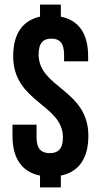

<svg xmlns="http://www.w3.org/2000/svg" viewBox="-20 -765 436 830"><path d="M37 -522C37 -322 252 -315 252 -171C252 -120 230 -103 195 -103C160 -103 138 -120 138 -171V-226H34V-178C34 -82 73 -22 153 -6V45H243V-6C322 -22 362 -82 362 -178C362 -378 147 -385 147 -529C147 -580 167 -598 202 -598C237 -598 257 -580 257 -529V-500H361V-522C361 -618 322 -677 243 -693V-745H153V-693C76 -676 37 -617 37 -522Z"/></svg>

Font: Bebas Neue
Style: Bold
Weight: 700
Designer: Ryoichi Tsunekawa
Foundry: Ryoichi Tsunekawa
Version: Version 1.300